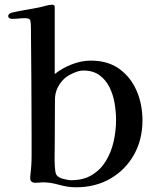

<svg xmlns="http://www.w3.org/2000/svg" viewBox="-20 -793 650 814"><path d="M472 -284Q472 -318 466 -354.5Q460 -391 444.5 -422.5Q429 -454 402 -474Q375 -494 333 -494Q315 -494 290.5 -483Q266 -472 253 -460Q234 -442 223.5 -419.5Q213 -397 213 -371Q213 -322 212.5 -271.5Q212 -221 212 -171Q212 -160 211.5 -135Q211 -110 212.5 -86.5Q214 -63 218 -54Q225 -41 246.5 -35Q268 -29 282 -29Q334 -29 370.5 -51.5Q407 -74 429.5 -111.5Q452 -149 462 -194Q472 -239 472 -284ZM584 -283Q584 -201 548 -137Q512 -73 448.5 -36Q385 1 302 1Q267 1 230.5 -9.5Q194 -20 162 -20Q154 -20 146.5 -19Q139 -18 131 -18Q108 -18 108 -38Q108 -42 108.5 -45.5Q109 -49 109 -53Q114 -91 114 -135.5Q114 -180 114 -218Q114 -334 113 -450Q112 -566 111 -681Q111 -696 108.5 -706Q106 -716 87 -716Q73 -716 59.5 -714.5Q46 -713 32 -713Q26 -713 20.5 -715.5Q15 -718 15 -725Q15 -732 21.5 -735.5Q28 -739 33 -740Q59 -746 85.5 -750.5Q112 -755 138 -760Q150 -762 170 -767.5Q190 -773 200 -773Q212 -773 212 -764.5Q212 -756 212 -748V-479Q243 -504 284 -520Q325 -536 365 -536Q438 -536 486.5 -500.5Q535 -465 559.5 -407.5Q584 -350 584 -283Z"/></svg>

Font: Kaisei HarunoUmi Medium
Style: Regular
Weight: 500
Designer: Font-Kai, 金井和夫
Foundry: KAZUO KANAI
Version: Version 5.003